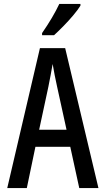

<svg xmlns="http://www.w3.org/2000/svg" viewBox="-20 -961 540 981"><path d="M17 0 184 -715H313L483 0H385L339 -211H161L117 0ZM227 -517 180 -298H320L272 -517Q266 -544 259.5 -576.5Q253 -609 249 -634Q245 -609 238.5 -576Q232 -543 227 -517ZM195 -792Q251 -873 283 -941H391V-932Q378 -911 354.5 -883Q331 -855 304 -827.5Q277 -800 256 -781H195Z"/></svg>

Font: Noto Sans Mono ExtraCondensed Medium
Style: Regular
Weight: 500
Width: 2
Designer: Monotype Design Team
Foundry: Monotype Imaging Inc.
Version: Version 2.014